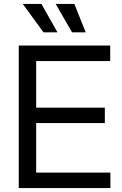

<svg xmlns="http://www.w3.org/2000/svg" viewBox="-20 -960 624 980"><path d="M75.7 0V-727.5H542.5V-648.4H164.6V-410.6H515.1V-332H164.6V-79.1H543.5V0ZM347.7 -794.9 264.2 -939.9H359.4L417.5 -794.9ZM202.1 -794.9 96.2 -939.9H191.4L273.4 -794.9Z"/></svg>

Font: Inter 28pt
Style: Regular
Weight: 400
Designer: Rasmus Andersson
Foundry: rsms
Version: Version 4.001;git-66647c0bb